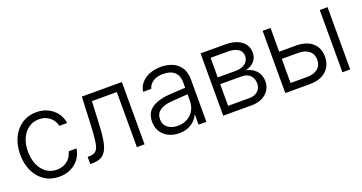

<svg xmlns="http://www.w3.org/2000/svg" viewBox="-34 -1031 2900 1536"><g transform="rotate(-20 1415.5 -263.0)"><path d="M44.9 -262.7Q44.9 -342.3 74.5 -404.8Q104 -467.3 157.5 -502.7Q210.9 -538.1 280.3 -538.1Q333.5 -538.1 377.4 -517.1Q421.4 -496.1 449.5 -458.5Q477.5 -420.9 484.4 -372.1H418Q411.6 -401.4 393.1 -425.3Q374.5 -449.2 345.9 -463.4Q317.4 -477.5 281.2 -477.5Q231.4 -477.5 192.9 -450.7Q154.3 -423.8 132.8 -375.5Q111.3 -327.1 111.3 -264.6Q111.3 -201.7 132.6 -152.6Q153.8 -103.5 192.1 -76.2Q230.5 -48.8 281.2 -48.8Q332.5 -48.8 369.9 -77.6Q407.2 -106.4 418 -155.3H485.4Q478 -107.4 450.7 -69.6Q423.3 -31.7 379.6 -10.5Q335.9 10.7 281.2 10.7Q210.4 10.7 156.7 -24.4Q103 -59.6 74 -121.6Q44.9 -183.6 44.9 -262.7Z M545.9 -61.5H562.5Q599.6 -61.5 617.9 -80.6Q636.2 -99.6 644 -145.3Q651.9 -190.9 656.2 -284.2L667 -530.3H1007.8V0H942.4V-468.8H730.5L720.7 -261.7Q715.8 -167.5 702.6 -112.3Q689.5 -57.1 658.2 -28.6Q627 0 569.3 0H545.9Z M1321.3 -305.7Q1355.5 -308.1 1397.2 -310.3Q1439 -312.5 1467.8 -314V-364.3Q1467.8 -418 1434.3 -448.2Q1400.9 -478.5 1338.9 -478.5Q1287.6 -478.5 1253.7 -456.8Q1219.7 -435.1 1210 -398.4H1140.6Q1146 -439.9 1173.1 -471.7Q1200.2 -503.4 1244.1 -520.8Q1288.1 -538.1 1342.8 -538.1Q1388.7 -538.1 1431.9 -522.2Q1475.1 -506.3 1504.6 -466.3Q1534.2 -426.3 1534.2 -358.4V0H1467.8V-82H1463.9Q1445.3 -43 1403.8 -15.6Q1362.3 11.7 1300.8 11.7Q1252 11.7 1212.2 -7.3Q1172.4 -26.4 1149.2 -62.5Q1126 -98.6 1126 -148.4Q1126 -224.1 1179 -261.2Q1231.9 -298.3 1321.3 -305.7ZM1310.5 -47.9Q1357.9 -47.9 1393.6 -68.6Q1429.2 -89.4 1448.5 -124.5Q1467.8 -159.7 1467.8 -202.1V-258.8L1331.1 -249Q1261.2 -244.1 1226.8 -217.8Q1192.4 -191.4 1192.4 -145.5Q1192.4 -99.6 1225.1 -73.7Q1257.8 -47.9 1310.5 -47.9Z M1677.7 -530.3H1888.7Q1944.8 -530.3 1986.3 -513.7Q2027.8 -497.1 2050 -466.3Q2072.3 -435.5 2072.3 -394.5Q2072.3 -348.6 2045.4 -319.6Q2018.6 -290.5 1970.7 -279.3Q2002.9 -273.9 2029.8 -256.6Q2056.6 -239.3 2072.8 -210.4Q2088.9 -181.6 2088.9 -143.6Q2088.9 -102.1 2068.1 -69.6Q2047.4 -37.1 2009 -18.6Q1970.7 0 1919.9 0H1677.7ZM2021.5 -149.4Q2021.5 -192.9 1995.1 -219Q1968.8 -245.1 1924.8 -245.1H1741.2V-60.5H1919.9Q1966.8 -60.5 1994.1 -84.7Q2021.5 -108.9 2021.5 -149.4ZM2005.9 -389.6Q2005.9 -427.7 1974.9 -448.7Q1943.8 -469.7 1888.7 -469.7H1741.2V-302.7H1891.6Q1944.3 -302.7 1975.1 -326.2Q2005.9 -349.6 2005.9 -389.6Z M2604.5 -166Q2604.5 -116.7 2582.3 -79.1Q2560.1 -41.5 2517.6 -20.8Q2475.1 0 2416 0H2206.1V-530.3H2273.4V-328.1H2416Q2475.6 -328.1 2517.8 -308.3Q2560.1 -288.6 2582.3 -252.2Q2604.5 -215.8 2604.5 -166ZM2416 -61.5Q2471.2 -61.5 2504.6 -88.6Q2538.1 -115.7 2538.1 -163.1Q2538.1 -211.4 2504.6 -239Q2471.2 -266.6 2416 -266.6H2273.4V-61.5ZM2692.4 -530.3H2758.8V0H2692.4Z"/></g></svg>

Font: Pretendard Std Light
Style: Regular
Weight: 300
Designer: Base glyphs from Inter by Rasmus Andersson; Hangeul glyphs from Noto Sans CJK(Source Han Sans) by Jang Soo-young and Kan
Foundry: Kil Hyung-jin
Version: Version 1.309